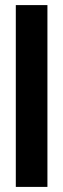

<svg xmlns="http://www.w3.org/2000/svg" viewBox="-20 -733 248 753"><path d="M42 0V-713H166V0Z"/></svg>

Font: Stick No Bills ExtraLight
Style: Bold
Weight: 700
Version: Version 2.000